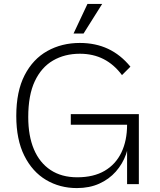

<svg xmlns="http://www.w3.org/2000/svg" viewBox="-20 -939 816 979"><path d="M628 -303H341V-357H688V0H628ZM640 -254Q640 -201 622.5 -152Q605 -103 570.5 -64Q536 -25 486 -2.5Q436 20 372 20Q285 20 215 -21.5Q145 -63 104 -145Q63 -227 63 -348Q63 -473 105.5 -555.5Q148 -638 221.5 -679Q295 -720 387 -720Q467 -720 531 -690Q595 -660 645 -599L602 -556Q562 -610 508.5 -637.5Q455 -665 387 -665Q310 -665 250.5 -630.5Q191 -596 157.5 -525Q124 -454 124 -342Q124 -246 153 -177.5Q182 -109 238 -72Q294 -35 374 -35Q457 -35 513.5 -68Q570 -101 599 -161.5Q628 -222 628 -303ZM426 -919H501L406 -768H355Z"/></svg>

Font: Moderustic Light
Style: Regular
Weight: 300
Designer: Tural Alisoy
Foundry: TAFT Foundry
Version: Version 2.120